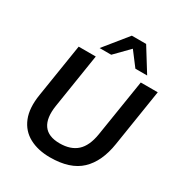

<svg xmlns="http://www.w3.org/2000/svg" viewBox="-215 -1087 1167 1245"><g transform="rotate(30 368.5 -464.5)"><path d="M342 10Q252 10 187 -25Q122 -60 93.5 -130.5Q65 -201 82 -307L145 -705H273L209 -298Q194 -201 229.5 -150.5Q265 -100 351 -100Q433 -100 480 -142.5Q527 -185 542 -277L610 -705H737L670 -279Q648 -137 570 -63.5Q492 10 342 10ZM267 -765 408 -939H515L623 -765H535L456 -869L354 -765Z"/></g></svg>

Font: Nunito Sans
Style: Bold Italic
Weight: 700
Italic angle: -9°
Designer: Vernon Adams
Foundry: Vernon Adams
Version: Version 3.006; ttfautohint (v1.8.3)